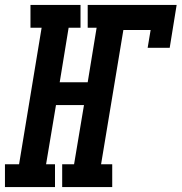

<svg xmlns="http://www.w3.org/2000/svg" viewBox="-62 -755 733 775"><path d="M160 0H-42V-92H15L106 -643H61V-735H263V-643H215L179 -423H292L328 -643H292V-735H651L623 -562H534L546 -634H436L346 -92H391V0H189V-92H237L277 -331H164L124 -92H160Z"/></svg>

Font: Iosevka HT Extended
Style: Bold Italic
Weight: 700
Width: 7
Italic angle: -9°
Monospace: yes
Designer: Belleve Invis
Foundry: Belleve Invis
Version: Version 32.3.0; ttfautohint (v1.8.4)